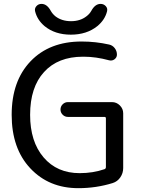

<svg xmlns="http://www.w3.org/2000/svg" viewBox="-20 -978 728 987"><path d="M449.2 -921.9Q468.8 -958 497.1 -958Q512.7 -958 523.4 -946.8Q534.2 -935.5 530.3 -919.9Q519.5 -876 480.5 -843.8Q425.8 -799.8 344.2 -799.8Q262.7 -799.8 209 -843.8Q170.9 -876 160.2 -920.9Q157.2 -935.5 167.5 -946.8Q177.7 -958 193.4 -958Q221.7 -958 241.2 -921.9Q250 -906.2 265.6 -893.6Q297.9 -869.1 345.2 -869.1Q392.6 -869.1 424.8 -894.5Q440.4 -906.2 449.2 -921.9ZM399.4 -764.6Q471.7 -764.6 541 -749Q558.6 -745.1 569.8 -730.5Q581.1 -715.8 581.1 -697.3Q581.1 -682.6 568.8 -673.3Q556.6 -664.1 541 -668Q472.7 -686.5 411.1 -686.5Q409.2 -686.5 406.2 -686.5Q278.3 -686.5 206.5 -607.9Q134.8 -529.3 134.8 -387.7Q134.8 -250 204.1 -168.9Q273.4 -87.9 389.6 -87.9Q458 -87.9 517.6 -108.4Q524.4 -111.3 524.4 -119.1V-369.1Q524.4 -377 517.6 -377H329.1Q313.5 -377 302.2 -388.2Q291 -399.4 291 -415Q291 -430.7 302.2 -441.9Q313.5 -453.1 329.1 -453.1H555.7Q579.1 -453.1 596.2 -436Q613.3 -418.9 613.3 -395.5V-114.3Q613.3 -87.9 598.6 -66.4Q584 -44.9 559.6 -37.1Q474.6 -10.7 382.8 -10.7Q231.4 -10.7 135.7 -112.8Q40 -214.8 40 -387.7Q40 -561.5 137.2 -663.1Q234.4 -764.6 399.4 -764.6Z"/></svg>

Font: Gen Jyuu Gothic Regular
Style: Regular
Weight: 400
Designer: [Source Han Sans]
Ryoko NISHIZUKA  (kana & ideographs); Paul D. Hunt (Latin, Greek & Cyrillic); Wenlong ZHANG  (bopomofo
Version: Version 1.002.20150607